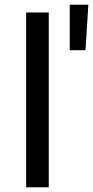

<svg xmlns="http://www.w3.org/2000/svg" viewBox="-20 -795 395 815"><path d="M91 0H187V-742H91ZM276 -582H343L355 -775H276Z"/></svg>

Font: Malon Grotesk Med
Style: Regular
Weight: 500
Designer: Julieta Ulanovsky
Foundry: Julieta Ulanovsky
Version: Version 7.200